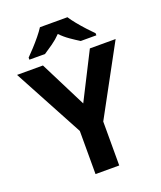

<svg xmlns="http://www.w3.org/2000/svg" viewBox="-167 -1038 957 1142"><g transform="rotate(-20 312.0 -467.0)"><path d="M312 -420 461 -714H624L387 -278V0H237V-273L0 -714H164ZM399 -934Q413 -912 435.5 -884.5Q458 -857 482 -831Q506 -805 524 -787V-774H425Q399 -790 368 -811.5Q337 -833 311 -860Q285 -833 255 -812Q225 -791 199 -774H100V-787Q119 -806 142.5 -831.5Q166 -857 188.5 -884.5Q211 -912 225 -934Z"/></g></svg>

Font: Noto Sans Myanmar
Style: Regular
Weight: 400
Designer: Monotype Design Team
Foundry: Monotype Imaging Inc.
Version: Version 2.107